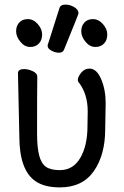

<svg xmlns="http://www.w3.org/2000/svg" viewBox="-20 -790 540 834"><path d="M240 24Q173 24 134 -3Q64 -51 64 -198L58 -474Q60 -490 85 -490Q102 -490 122 -481Q142 -472 142 -456Q141 -401 141 -210Q141 -151 150 -115.5Q159 -80 179.5 -65.5Q200 -51 240 -51Q298 -51 329 -104.5Q360 -158 360 -242L361 -306Q361 -385 319 -436L318 -443Q318 -456 332.5 -474Q347 -492 369 -492Q400 -492 419.5 -446Q439 -400 439 -342L437 -230Q437 -117 387.5 -46.5Q338 24 240 24ZM111 -586Q87 -586 68.5 -608.5Q50 -631 50 -654Q50 -677 63.5 -692Q77 -707 101 -707Q125 -707 144 -685.5Q163 -664 163 -640Q163 -616 149 -601Q135 -586 111 -586ZM236 -561Q220 -561 203.5 -570Q187 -579 187 -590Q187 -598 189 -600L238 -754Q242 -770 265 -770Q284 -770 302.5 -759Q321 -748 321 -732Q321 -728 258 -574Q253 -561 236 -561ZM394 -586Q370 -586 351.5 -608.5Q333 -631 333 -654Q333 -677 346.5 -692Q360 -707 384 -707Q408 -707 427 -685.5Q446 -664 446 -640Q446 -616 432 -601Q418 -586 394 -586Z"/></svg>

Font: LXGW WenKai Mono Medium
Style: Regular
Weight: 500
Monospace: yes
Designer: LXGW / Fontworks Inc.
Foundry: LXGW / Fontworks Inc.
Version: Version 1.520; June 14, 2025